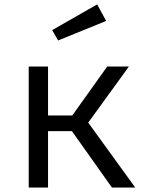

<svg xmlns="http://www.w3.org/2000/svg" viewBox="-20 -837 655 857"><path d="M194.4 0H108.2V-540H194.4V-321.5H302.6L458.5 -540H555.4L373.8 -289.7L583.6 0H479.5L301 -251.8H194.4ZM212.8 -702.6 413.8 -817.4 453.8 -743.6 239.5 -656.4Z"/></svg>

Font: Fira Code Fixed
Style: Regular
Weight: 400
Monospace: yes
Designer: Carrois Corporate, Edenspiekermann AG, Nikita Prokopov
Foundry: Carrois Corporate, Edenspiekermann AG, Nikita Prokopov
Version: Version 5.002